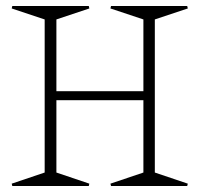

<svg xmlns="http://www.w3.org/2000/svg" viewBox="-20 -620 665 640"><path d="M168 -44.9 277.8 -7.8 275.9 0H21L19 -7.8L128.9 -44.9V-555.2L19 -591.8L21 -600.1H275.9L277.8 -591.8L168 -555.2V-315.9H458V-555.2L348.1 -591.8L350.1 -600.1H604L606 -591.8L496.1 -555.2V-44.9L606 -7.8L604 0H350.1L348.1 -7.8L458 -44.9V-286.1H168Z"/></svg>

Font: Halibut Cnd Thin
Style: Regular
Weight: 250
Width: 3
Designer: Matteo Maggi
Foundry: Collletttivo
Version: Version 3.080 | FøM Fix